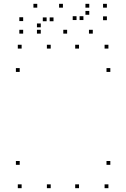

<svg xmlns="http://www.w3.org/2000/svg" viewBox="-20 -974 660 1004"><path d="M393.2 10V-10H373.2V10ZM393.2 -720V-740H373.2V-720ZM245.2 -720V-740H225.2V-720ZM245.2 10V-10H225.2V10ZM546.9 10V-10H526.9V10ZM556.9 -112.1V-132.1H536.9V-112.1ZM83.1 -112.1V-132.1H63.1V-112.1ZM93.1 10V-10H73.1V10ZM556.9 -597.9V-617.9H536.9V-597.9ZM546.9 -720V-740H526.9V-720ZM93.1 -720V-740H73.1V-720ZM83.1 -597.9V-617.9H63.1V-597.9ZM174.8 -934V-954H154.8V-934ZM101.1 -863.8V-883.8H81.1V-863.8ZM101.1 -798.2V-818.2H81.1V-798.2ZM193.2 -798.2V-818.2H173.2V-798.2ZM193.2 -831.2V-851.2H173.2V-831.2ZM223.8 -862.9V-882.9H203.8V-862.9ZM259.8 -862.9V-882.9H239.8V-862.9ZM331 -798.2V-818.2H311V-798.2ZM465.2 -798.2V-818.2H445.2V-798.2ZM538.9 -868.4V-888.4H518.9V-868.4ZM538.9 -934V-954H518.9V-934ZM446.8 -934V-954H426.8V-934ZM446.8 -896.8V-916.8H426.8V-896.8ZM416.2 -869.2V-889.2H396.2V-869.2ZM380.2 -869.2V-889.2H360.2V-869.2ZM309 -934V-954H289V-934Z"/></svg>

Font: Monaspace Krypton Dots Var
Style: Regular
Weight: 400
Designer: Riley Cran and the Lettermatic Team
Version: Version 1.100 (Monaspace Krypton Dots)